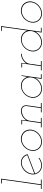

<svg xmlns="http://www.w3.org/2000/svg" viewBox="1358 -2148 796 3553"><g transform="rotate(-90 1756.5 -372.0)"><path d="M36 -14 35 0H209L210 -14H122L226 -750H139L137 -736H210L108 -14Z M525 -369Q575 -369 611.5 -340.5Q648 -312 662 -266Q576 -233 491 -200.5Q406 -168 319 -135Q313 -178 327.5 -220Q342 -262 371 -295Q400 -328 440 -348.5Q480 -369 525 -369ZM679 -259Q673 -285 660.5 -307Q648 -329 630 -345Q610 -363 583.5 -373Q557 -383 527 -383Q486 -383 449 -367.5Q412 -352 382 -326Q352 -300 332 -264Q312 -228 306 -188Q300 -147 310.5 -112Q321 -77 344 -50Q366 -24 399 -9Q432 6 473 6Q512 6 547.5 -8Q583 -22 613 -46Q611 -49 609 -51.5Q607 -54 605 -57Q578 -34 544 -21Q510 -8 474 -8Q416 -8 375.5 -39.5Q335 -71 322 -122Q412 -157 500.5 -190.5Q589 -224 679 -259Z M742 -188Q736 -147 746.5 -112Q757 -77 780 -51Q802 -24 835 -9Q868 6 909 6Q949 6 987 -9Q1025 -24 1056 -51Q1086 -77 1106 -112Q1126 -147 1132 -188Q1138 -228 1127.5 -264Q1117 -300 1094 -327Q1071 -353 1037 -368.5Q1003 -384 963 -384Q922 -384 885 -368.5Q848 -353 818 -327Q788 -300 768 -264Q748 -228 742 -188ZM756 -188Q761 -225 779.5 -258Q798 -291 826 -316Q854 -341 888.5 -355Q923 -369 961 -369Q998 -369 1029.5 -355Q1061 -341 1082 -316Q1103 -291 1112.5 -258Q1122 -225 1117 -188Q1112 -150 1093 -117.5Q1074 -85 1046 -61Q1018 -36 982.5 -22Q947 -8 910 -8Q872 -8 841.5 -22Q811 -36 790 -61Q769 -85 760 -117.5Q751 -150 756 -188Z M1454 -14 1453 0H1627L1628 -14H1547L1583 -270Q1589 -320 1562.5 -351Q1536 -382 1483 -382Q1426 -382 1378 -353Q1330 -324 1303 -277Q1305 -290 1306 -299.5Q1307 -309 1309 -322L1314 -375H1231L1229 -361H1304L1255 -14H1176L1175 0H1349L1350 -14H1269L1298 -220Q1303 -252 1320.5 -279.5Q1338 -307 1364 -327Q1390 -346 1422 -357Q1454 -368 1488 -368Q1532 -366 1553 -339.5Q1574 -313 1570 -277L1533 -14Z M1724 -188Q1718 -147 1728.5 -112Q1739 -77 1762 -51Q1784 -24 1817 -9Q1850 6 1891 6Q1935 6 1974.5 -11Q2014 -28 2044 -57Q2058 -70 2069.5 -85Q2081 -100 2090 -117Q2088 -101 2085 -85.5Q2082 -70 2080 -54L2072 0H2159L2161 -14H2088L2139 -375H2129Q2124 -346 2118.5 -317.5Q2113 -289 2109 -260Q2102 -287 2087 -309.5Q2072 -332 2051 -349Q2029 -365 2002.5 -374Q1976 -383 1945 -383Q1904 -383 1867 -367.5Q1830 -352 1800 -326Q1770 -300 1750 -264Q1730 -228 1724 -188ZM1738 -188Q1743 -225 1761.5 -258Q1780 -291 1808 -316Q1836 -341 1870.5 -355Q1905 -369 1943 -369Q1980 -369 2011.5 -355Q2043 -341 2064 -316Q2085 -291 2094.5 -258Q2104 -225 2099 -188Q2094 -150 2075 -117.5Q2056 -85 2028 -61Q2000 -36 1964.5 -22Q1929 -8 1892 -8Q1854 -8 1823.5 -22Q1793 -36 1772 -61Q1751 -85 1742 -117.5Q1733 -150 1738 -188Z M2230 -14 2229 0H2403L2404 -14H2323L2352 -220Q2356 -251 2373.5 -278Q2391 -305 2416 -324Q2441 -344 2472 -355.5Q2503 -367 2536 -368L2538 -382Q2510 -381 2483.5 -373.5Q2457 -366 2434 -353Q2410 -340 2390.5 -320.5Q2371 -301 2357 -277Q2359 -290 2360 -299.5Q2361 -309 2363 -322L2368 -375H2285L2283 -361H2358L2309 -14Z M2938 -54 2930 0H3017L3019 -14H2946L3050 -750H2963L2961 -736H3034L2984 -379Q2979 -349 2975.5 -319.5Q2972 -290 2967 -260Q2953 -314 2909.5 -348.5Q2866 -383 2803 -383Q2762 -383 2725 -367.5Q2688 -352 2658 -326Q2628 -300 2608 -264Q2588 -228 2582 -188Q2576 -147 2586.5 -112Q2597 -77 2620 -51Q2642 -24 2675 -9Q2708 6 2749 6Q2812 6 2865.5 -28.5Q2919 -63 2948 -117Q2946 -101 2943 -85.5Q2940 -70 2938 -54ZM2596 -188Q2601 -225 2619.5 -258Q2638 -291 2666 -316Q2694 -341 2728.5 -355Q2763 -369 2801 -369Q2838 -369 2869.5 -355Q2901 -341 2922 -316Q2943 -291 2952.5 -258Q2962 -225 2957 -188Q2952 -150 2933 -117.5Q2914 -85 2886 -61Q2858 -36 2822.5 -22Q2787 -8 2750 -8Q2712 -8 2681.5 -22Q2651 -36 2630 -61Q2609 -85 2600 -117.5Q2591 -150 2596 -188Z M3115 -188Q3109 -147 3119.5 -112Q3130 -77 3153 -51Q3175 -24 3208 -9Q3241 6 3282 6Q3322 6 3360 -9Q3398 -24 3429 -51Q3459 -77 3479 -112Q3499 -147 3505 -188Q3511 -228 3500.5 -264Q3490 -300 3467 -327Q3444 -353 3410 -368.5Q3376 -384 3336 -384Q3295 -384 3258 -368.5Q3221 -353 3191 -327Q3161 -300 3141 -264Q3121 -228 3115 -188ZM3129 -188Q3134 -225 3152.5 -258Q3171 -291 3199 -316Q3227 -341 3261.5 -355Q3296 -369 3334 -369Q3371 -369 3402.5 -355Q3434 -341 3455 -316Q3476 -291 3485.5 -258Q3495 -225 3490 -188Q3485 -150 3466 -117.5Q3447 -85 3419 -61Q3391 -36 3355.5 -22Q3320 -8 3283 -8Q3245 -8 3214.5 -22Q3184 -36 3163 -61Q3142 -85 3133 -117.5Q3124 -150 3129 -188Z"/></g></svg>

Font: Josefin Slab Thin
Style: Italic
Weight: 100
Italic angle: -12°
Designer: Santiago Orozco
Foundry: Typemade
Version: Version 2.000